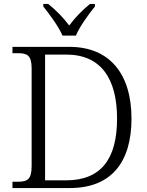

<svg xmlns="http://www.w3.org/2000/svg" viewBox="-20 -951 744 971"><path d="M296 -771H364C382 -816 429 -880 460 -918V-931H435C392 -896 360 -862 330 -822C300 -862 267 -896 224 -931H199V-918C230 -880 277 -816 296 -771ZM43 0H333C544 0 645 -132 645 -351C645 -578 534 -714 331 -714H43V-682H70C117 -682 140 -672 140 -605V-111C140 -42 117 -32 70 -32H43ZM314 -39H208V-675H315C490 -675 572 -554 572 -351C572 -147 491 -39 314 -39Z"/></svg>

Font: Noto Serif Ethiopic Light
Style: Regular
Weight: 300
Designer: Monotype Design Team
Foundry: Monotype Imaging Inc.
Version: Version 2.102